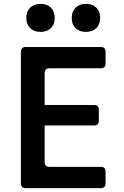

<svg xmlns="http://www.w3.org/2000/svg" viewBox="-20 -973 640 993"><path d="M113 0Q88 0 88 -25V-705Q88 -730 113 -730H501Q526 -730 526 -705V-645Q526 -620 501 -620H236Q211 -620 211 -595V-430H466Q491 -430 491 -406V-349Q491 -324 466 -324H211V-135Q211 -110 236 -110H501Q526 -110 526 -85V-25Q526 0 501 0ZM424 -808Q391 -808 371 -827.5Q351 -847 351 -880Q351 -914 371 -933.5Q391 -953 424 -953Q458 -953 478 -933.5Q498 -914 498 -880Q498 -847 478 -827.5Q458 -808 424 -808ZM190 -808Q156 -808 136 -827.5Q116 -847 116 -880Q116 -914 136 -933.5Q156 -953 190 -953Q223 -953 243 -933.5Q263 -914 263 -880Q263 -847 243 -827.5Q223 -808 190 -808Z"/></svg>

Font: Pitagon Sans Mono
Style: Bold
Weight: 700
Monospace: yes
Designer: Travis Tran
Foundry: Pitagon
Version: Version 1.001; ttfautohint (v1.8.4.7-5d5b);gftools[0.9.26]